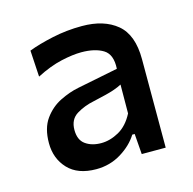

<svg xmlns="http://www.w3.org/2000/svg" viewBox="-69 -795 537 534"><g transform="rotate(-15 199.5 -528.5)"><path d="M146.5 -331.5Q93.5 -331.5 65.5 -361.2Q37.5 -391 37.5 -435.5Q37.5 -478.5 56.5 -504.8Q75.5 -531 103 -544.5Q130.5 -558 156 -563L273.5 -586.5Q276 -627.5 252.5 -642Q229 -656.5 189.5 -656.5Q165 -656.5 131.5 -649Q98 -641.5 59 -621.5L54.5 -697.5Q83 -708.5 124.5 -717.5Q166 -726.5 210 -726.5Q273.5 -726.5 310.8 -695.5Q348 -664.5 348 -594.5V-339.5H279L274.5 -398.5H267.5Q250.5 -371 218.2 -351.2Q186 -331.5 146.5 -331.5ZM178.5 -398Q204 -398 229.5 -412.2Q255 -426.5 271.5 -458.5L272 -541.5Q263 -536.5 247 -531Q231 -525.5 188 -516Q160.5 -510.5 138 -496.8Q115.5 -483 115.5 -452.5Q115.5 -423.5 133.5 -410.8Q151.5 -398 178.5 -398Z"/></g></svg>

Font: Commissioner Medium
Style: Regular
Weight: 500
Designer: Kostas Bartsokas
Foundry: Kostas Bartsokas
Version: Version 1.000; ttfautohint (v1.8.3)